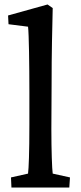

<svg xmlns="http://www.w3.org/2000/svg" viewBox="-20 -836 360 856"><path d="M31 0H289L292 -45L215 -62C212 -82 209 -166 209 -261L210 -448C210 -616 213 -700 215 -800L192 -816L16 -767L18 -728L105 -717C109 -687 111 -543 111 -427V-280C111 -155 108 -85 105 -62L29 -45Z"/></svg>

Font: TPK Tissa Web Medium
Style: Regular
Weight: 500
Designer: Jacques Le Bailly, Suppakit Chalermlarp | Katatrad Co.,Ltd.
Foundry: Jacques Le Bailly, Cadson Demak Co.,Ltd.
Version: Version 5.000;Glyphs 3.1.2 (3151)